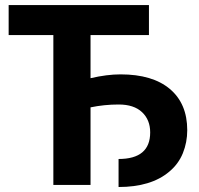

<svg xmlns="http://www.w3.org/2000/svg" viewBox="-20 -731 788 759"><path d="M568.8 -592.3H337.9V-421.9Q402.8 -437 456.5 -437Q583 -437 651.6 -379.2Q720.2 -321.3 720.2 -216.3Q720.2 -168.5 702.9 -125.5Q685.5 -82.5 648.4 -51.8Q576.7 8.3 448.7 8.3V-102.5Q573.7 -102.5 573.7 -207.5Q573.7 -257.3 541.5 -287.6Q509.3 -317.9 449.2 -317.9Q392.1 -317.9 337.9 -306.6V0H190.9V-592.3H14.2V-710.9H568.8Z"/></svg>

Font: Roboto-o
Style: o-Bold
Weight: 700
Designer: Google
Version: Version 2.134; 2016; ttfautohint (v1.6)